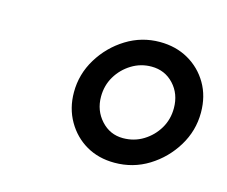

<svg xmlns="http://www.w3.org/2000/svg" viewBox="-55 -779 507 429"><g transform="rotate(15 198.5 -564.5)"><path d="M239 -421Q202 -421 173.5 -437.5Q145 -454 128 -483.5Q111 -513 111 -550Q111 -592 133 -628Q155 -664 190.5 -686Q226 -708 268 -708Q305 -708 334 -691.5Q363 -675 380 -646Q397 -617 397 -579Q397 -537 375 -501Q353 -465 317.5 -443Q282 -421 239 -421ZM243 -479Q269 -479 290 -492Q311 -505 323.5 -526Q336 -547 336 -573Q336 -606 315.5 -628Q295 -650 264 -650Q239 -650 218 -637Q197 -624 184.5 -603Q172 -582 172 -556Q172 -524 192.5 -501.5Q213 -479 243 -479Z"/></g></svg>

Font: Red Hat Display SemiBold
Style: Italic
Weight: 600
Italic angle: -12°
Designer: Pentagram, MCKL
Foundry: Pentagram, MCKL
Version: Version 1.023